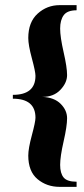

<svg xmlns="http://www.w3.org/2000/svg" viewBox="-20 -649 328 747"><path d="M278 58V78H212Q162 78 126 48Q90 18 90 -44Q90 -71 104 -123Q118 -175 118 -191Q118 -265 30 -265V-280Q118 -280 118 -354Q118 -370 104 -422Q90 -474 90 -501Q90 -563 126.5 -596Q163 -629 212 -629H278V-609Q242 -609 228 -590Q214 -571 214 -538Q214 -505 227.5 -446Q241 -387 241 -357Q241 -327 215 -299.5Q189 -272 145 -272Q191 -270 216 -245Q241 -220 241 -189Q241 -158 227.5 -99Q214 -40 214 -7.5Q214 25 227.5 41.5Q241 58 278 58Z"/></svg>

Font: Rozha One
Style: Regular
Weight: 400
Designer: Tim Donaldson, Indian Type Foundry
Foundry: Indian Type Foundry
Version: Version 1.300;PS 1.0;hotconv 1.0.78;makeotf.lib2.5.61930; tt